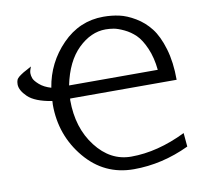

<svg xmlns="http://www.w3.org/2000/svg" viewBox="-81 -803 956 911"><g transform="rotate(-10 397.0 -347.0)"><path d="M18.1 -470.2Q18.1 -477.1 19 -481.9Q20 -486.8 21.5 -491Q22.9 -495.1 26.9 -499.5Q30.8 -503.9 33.9 -506.3Q37.1 -508.8 44.4 -513.9Q51.8 -519 56.9 -522Q62 -524.9 74.5 -531.5Q86.9 -538.1 95.2 -543Q87.4 -524.9 86.9 -512.2Q86.9 -500 91.6 -487.1Q96.2 -474.1 117.2 -455.6Q138.2 -437 172.9 -426.8Q191.9 -544.9 275.4 -630.4Q358.9 -715.8 474.1 -715.8Q513.2 -715.8 549.6 -708Q585.9 -700.2 626.5 -676Q667 -651.9 696.5 -614Q726.1 -576.2 745.6 -511Q765.1 -445.8 765.1 -360.8H252Q252 -359.9 251.5 -356.9Q251 -354 251 -353Q251 -219.2 320.6 -129.2Q390.1 -39.1 490.2 -39.1Q617.2 -39.1 753.9 -106L759.8 -40Q628.9 22 492.2 22Q350.1 22 258.1 -88.1Q166 -198.2 166 -346.2Q166 -349.1 166.5 -355Q167 -360.8 167 -363.8Q85 -377 51.5 -409.2Q18.1 -441.4 18.1 -470.2ZM257.8 -422.9H685.1Q679.2 -482.9 659.2 -528.6Q639.2 -574.2 615.5 -597.2Q591.8 -620.1 562.5 -634Q533.2 -647.9 513.2 -651.4Q493.2 -654.8 474.1 -654.8Q403.3 -654.8 342 -595.2Q280.8 -535.6 257.8 -422.9Z"/></g></svg>

Font: CMU Sans Serif
Style: Medium
Weight: 500
Version: Version 0.7.0